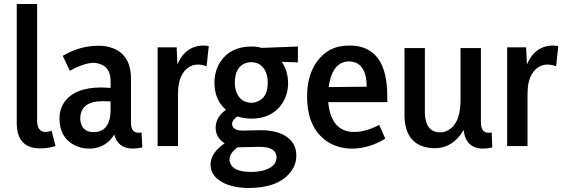

<svg xmlns="http://www.w3.org/2000/svg" viewBox="-20 -728 2803 957"><path d="M180.7 11.7Q217.8 11.7 256.8 0L237.3 -76.2Q219.7 -70.3 205.1 -70.3Q166 -72.3 165 -125V-708H63.5V-115.2Q63.5 1 162.1 10.7Q171.9 11.7 180.7 11.7Z M642.6 12.7Q664.1 12.7 689.5 6.8L685.5 -67.4Q679.7 -66.4 671.9 -66.4Q638.7 -66.4 633.8 -101.6Q632.8 -110.4 632.8 -121.1V-335.9Q632.8 -454.1 541 -488.3Q509.8 -500 471.7 -500Q378.9 -500 296.9 -452.1Q294.9 -450.2 293 -449.2L328.1 -375Q399.4 -415 450.2 -415Q527.3 -407.2 531.2 -332V-290Q498 -292 485.4 -292Q349.6 -292 298.8 -215.8Q276.4 -181.6 276.4 -138.7Q276.4 -45.9 346.7 -6.8Q381.8 12.7 423.8 12.7Q498 12.7 541 -44.9Q545.9 -51.8 549.8 -57.6Q566.4 11.7 642.6 12.7ZM446.3 -69.3Q395.5 -69.3 382.8 -115.2Q379.9 -126 379.9 -138.7Q381.8 -222.7 490.2 -223.6Q518.6 -223.6 531.2 -222.7V-179.7Q531.2 -82 461.9 -70.3Q454.1 -69.3 446.3 -69.3Z M867.2 0V-260.7Q867.2 -358.4 921.9 -393.6Q942.4 -406.2 966.8 -406.2Q987.3 -406.2 1009.8 -397.5L1020.5 -498Q1006.8 -501 994.1 -501Q904.3 -500 864.3 -407.2L860.4 -492.2H765.6V0Z M1233.4 -215.8Q1181.6 -215.8 1160.2 -264.6Q1150.4 -287.1 1150.4 -315.4Q1150.4 -392.6 1203.1 -413.1Q1216.8 -418 1231.4 -418Q1284.2 -418 1305.7 -367.2Q1314.5 -344.7 1314.5 -315.4Q1314.5 -242.2 1262.7 -221.7Q1249 -215.8 1233.4 -215.8ZM1233.4 -496.1Q1131.8 -496.1 1081.1 -423.8Q1048.8 -377 1048.8 -313.5Q1049.8 -228.5 1106.4 -180.7Q1055.7 -145.5 1054.7 -90.8Q1055.7 -42 1099.6 -13.7Q1030.3 34.2 1029.3 90.8Q1029.3 160.2 1114.3 192.4Q1160.2 209 1218.8 209Q1364.3 209 1426.8 131.8Q1457 93.8 1457 47.9Q1457 -27.3 1383.8 -60.5Q1340.8 -79.1 1283.2 -79.1L1190.4 -77.1Q1137.7 -77.1 1136.7 -111.3Q1138.7 -132.8 1164.1 -147.5Q1198.2 -136.7 1233.4 -136.7Q1332 -136.7 1382.8 -207Q1416 -252.9 1416 -315.4Q1415 -376 1383.8 -419.9L1464.8 -417V-496.1L1284.2 -489.3Q1261.7 -496.1 1233.4 -496.1ZM1231.4 128.9Q1138.7 128.9 1126 80.1Q1124 73.2 1124 67.4Q1125 33.2 1165 5.9H1178.7L1270.5 3.9Q1349.6 2.9 1357.4 46.9Q1358.4 51.8 1358.4 55.7Q1358.4 102.5 1294.9 121.1Q1266.6 128.9 1231.4 128.9Z M1900.4 -37.1 1870.1 -105.5Q1803.7 -70.3 1745.1 -70.3Q1658.2 -70.3 1627.9 -157.2Q1619.1 -185.5 1616.2 -218.8H1910.2V-250Q1910.2 -493.2 1732.4 -501Q1725.6 -501 1719.7 -501Q1613.3 -501 1555.7 -415Q1510.7 -348.6 1510.7 -248Q1510.7 -91.8 1608.4 -24.4Q1663.1 12.7 1735.4 12.7Q1822.3 11.7 1900.4 -37.1ZM1718.8 -421.9Q1787.1 -421.9 1803.7 -343.8Q1807.6 -321.3 1807.6 -295.9L1618.2 -293.9Q1632.8 -403.3 1699.2 -419.9Q1709 -421.9 1718.8 -421.9Z M2387.7 12.7Q2409.2 12.7 2433.6 6.8L2430.7 -67.4Q2423.8 -66.4 2416 -66.4Q2382.8 -66.4 2377.9 -103.5Q2377 -111.3 2377 -121.1V-488.3H2275.4V-228.5Q2275.4 -115.2 2215.8 -80.1Q2196.3 -68.4 2173.8 -68.4Q2109.4 -68.4 2099.6 -142.6Q2097.7 -154.3 2097.7 -167V-488.3H1996.1V-156.2Q1996.1 -27.3 2091.8 2.9Q2118.2 10.7 2147.5 10.7Q2224.6 10.7 2276.4 -57.6Q2284.2 -69.3 2291 -80.1Q2300.8 11.7 2387.7 12.7Z M2609.4 0V-260.7Q2609.4 -358.4 2664.1 -393.6Q2684.6 -406.2 2709 -406.2Q2729.5 -406.2 2752 -397.5L2762.7 -498Q2749 -501 2736.3 -501Q2646.5 -500 2606.4 -407.2L2602.5 -492.2H2507.8V0Z"/></svg>

Font: Yaldevi Colombo SemiBold
Style: Regular
Weight: 600
Designer: Sol Matas, Denzil Rajitha, Kosala Senevirathne and Pathum Egodawatta
Foundry: Mooniak
Version: Version 1.020 ; ttfautohint (v1.6)